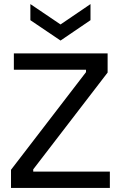

<svg xmlns="http://www.w3.org/2000/svg" viewBox="-20 -922 593 942"><path d="M34 0V-89L402 -568V-580H48V-660H508V-566L143 -91V-80H519V0ZM129 -902 277 -802 424 -902V-823L277 -723L129 -823Z"/></svg>

Font: Bricolage Grotesque 18pt
Style: Regular
Weight: 400
Version: Version 1.001;gftools[0.9.33.dev8+g029e19f]